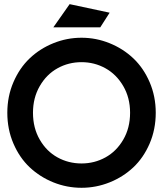

<svg xmlns="http://www.w3.org/2000/svg" viewBox="-20 -891 782 921"><path d="M371.1 9.8Q300.8 9.8 236.3 -16.1Q171.9 -42 122.8 -88.1Q73.7 -134.3 44.4 -202.4Q15.1 -270.5 15.1 -350.1Q15.1 -428.7 44.4 -496.8Q73.7 -564.9 122.6 -611.3Q171.4 -657.7 236.1 -683.8Q300.8 -710 371.1 -710Q440.9 -710 505.6 -683.8Q570.3 -657.7 619.4 -611.3Q668.5 -564.9 697.8 -496.8Q727.1 -428.7 727.1 -350.1Q727.1 -270.5 697.8 -202.4Q668.5 -134.3 619.4 -88.1Q570.3 -42 505.6 -16.1Q440.9 9.8 371.1 9.8ZM138.2 -350.1Q138.2 -277.3 170.7 -221.2Q203.1 -165 255.9 -136Q308.6 -106.9 371.1 -106.9Q433.1 -106.9 485.8 -136Q538.6 -165 571.3 -221.2Q604 -277.3 604 -350.1Q604 -421.9 571.3 -478Q538.6 -534.2 485.8 -563.5Q433.1 -592.8 371.1 -592.8Q308.6 -592.8 255.9 -563.5Q203.1 -534.2 170.7 -478Q138.2 -421.9 138.2 -350.1ZM235.8 -759.8 314 -871.1 505.9 -830.1 460.9 -759.8Z"/></svg>

Font: Cakra Normal
Style: Regular
Weight: 400
Designer: Lucia Kollert, Vojtech Kollert
Foundry: OoM Type
Version: Version 1.000;Glyphs 3.1.1 (3148)